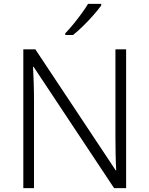

<svg xmlns="http://www.w3.org/2000/svg" viewBox="-20 -968 769 988"><path d="M629 0H567L153 -624H150Q152 -585 153.5 -541.5Q155 -498 155 -451V0H100V-714H162L575 -92H578Q576 -123 575 -171Q574 -219 574 -261V-714H629ZM501 -940Q486 -919 461.5 -891Q437 -863 409 -835.5Q381 -808 356 -788H316V-797Q335 -816 357 -843Q379 -870 399.5 -898Q420 -926 433 -948H501Z"/></svg>

Font: Noto Sans Tamil Light
Style: Regular
Weight: 300
Designer: Jelle Bosma - Monotype Design Team
Foundry: Monotype Imaging Inc.
Version: Version 2.004; ttfautohint (v1.8.4.7-5d5b)